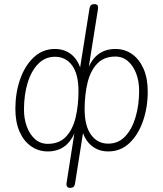

<svg xmlns="http://www.w3.org/2000/svg" viewBox="-20 -731 796 937"><path d="M322 186Q312 186 307.5 179.5Q303 173 305 161L349 -119H358Q337 -52 301.5 -22Q266 8 213 8Q168 8 132 -17Q96 -42 75.5 -88.5Q55 -135 55 -200Q55 -277 78 -343.5Q101 -410 144.5 -451Q188 -492 248 -492Q301 -492 336 -458.5Q371 -425 380 -364H365L417 -691Q420 -711 441 -711Q451 -711 455.5 -705.5Q460 -700 458 -686L407 -365H398Q419 -433 455 -462.5Q491 -492 543 -492Q589 -492 624.5 -467Q660 -442 680.5 -395.5Q701 -349 701 -284Q701 -207 678 -140.5Q655 -74 612 -33Q569 8 508 8Q456 8 420.5 -25.5Q385 -59 376 -120L391 -119L346 166Q343 186 322 186ZM213 -29Q269 -29 302 -64Q335 -99 349 -157.5Q363 -216 363 -286Q363 -369 332 -411.5Q301 -454 248 -454Q200 -454 166 -419Q132 -384 114.5 -325.5Q97 -267 97 -196Q97 -151 111 -113Q125 -75 151 -52Q177 -29 213 -29ZM508 -30Q557 -30 590.5 -65Q624 -100 641.5 -159Q659 -218 659 -288Q659 -334 645 -371.5Q631 -409 605 -432Q579 -455 543 -455Q487 -455 454 -420Q421 -385 407 -326.5Q393 -268 393 -198Q393 -116 424.5 -73Q456 -30 508 -30Z"/></svg>

Font: Nunito Variable Extra Light
Style: Italic
Weight: 200
Italic angle: -9°
Designer: Vernon Adams
Foundry: Vernon Adams
Version: Version 3.602